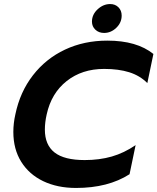

<svg xmlns="http://www.w3.org/2000/svg" viewBox="-20 -915 779 950"><path d="M435 -808Q435 -843 463 -869Q491 -895 525 -895Q550 -895 566 -879Q582 -863 582 -838Q582 -803 555.5 -777.5Q529 -752 495 -752Q469 -752 452 -768Q435 -784 435 -808ZM46 -262Q46 -305 56 -349Q79 -460 143 -542.5Q207 -625 301.5 -669.5Q396 -714 511 -714Q657 -714 739 -648L709 -504Q672 -541 619.5 -557.5Q567 -574 495 -574Q386 -574 310 -514Q234 -454 211 -349Q202 -309 202 -274Q202 -198 250 -160.5Q298 -123 399 -123Q472 -123 533 -140.5Q594 -158 651 -197L621 -53Q515 15 356 15Q264 15 194 -18.5Q124 -52 85 -114.5Q46 -177 46 -262Z"/></svg>

Font: Prompt SemiBold
Style: Italic
Weight: 600
Italic angle: -12°
Designer: Katatrad Team
Foundry: CadsonDemak
Version: Version 1.001